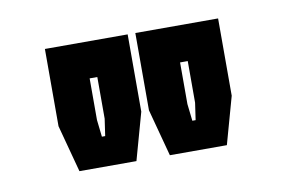

<svg xmlns="http://www.w3.org/2000/svg" viewBox="-40 -773 509 345"><g transform="rotate(-10 215.0 -600.5)"><path d="M81 -487 58 -573V-714H209V-573L185 -487ZM131.5 -541H137.5L142 -572V-648H128V-572ZM246 -487 223 -573V-714H374V-573L350 -487ZM296.5 -541H302.5L307 -572V-648H293V-572Z"/></g></svg>

Font: Tourney Condensed Regular
Style: Bold
Weight: 700
Width: 3
Designer: Tyler Finck
Foundry: Etcetera Type Co
Version: Version 1.010; ttfautohint (v1.8.3)